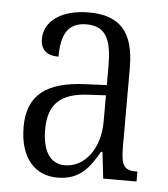

<svg xmlns="http://www.w3.org/2000/svg" viewBox="-45 -586 559 637"><g transform="rotate(5 234.5 -267.5)"><path d="M169 10C243 10 275 -33 306 -88H311L321 0H432V-33H429C388 -33 377 -47 377 -111V-373C377 -496 327 -545 226 -545C134 -545 78 -503 78 -444C78 -408 99 -390 138 -390C138 -463 159 -505 222 -505C289 -505 306 -457 306 -372V-310L236 -307C106 -302 43 -254 43 -149C43 -41 97 10 169 10ZM190 -33C138 -33 115 -79 115 -146C115 -225 150 -269 250 -273L306 -276V-188C306 -102 259 -33 190 -33Z"/></g></svg>

Font: Noto Serif Armenian Condensed Light
Style: Regular
Weight: 300
Width: 3
Designer: Monotype Design Team
Foundry: Monotype Imaging Inc.
Version: Version 2.008